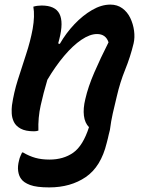

<svg xmlns="http://www.w3.org/2000/svg" viewBox="-20 -565 640 835"><path d="M195 129Q256 129 298.5 99Q341 69 367 -12Q349 -30 345 -61.5Q341 -93 351 -134Q363 -187 390 -249.5Q417 -312 452 -381Q440 -417 402 -417Q371 -417 334 -392Q297 -367 259 -322Q221 -277 186 -218Q169 -161 157 -107Q145 -53 147 3Q138 6 128 6Q91 6 70 -5.5Q49 -17 40.5 -34.5Q32 -52 31 -71.5Q30 -91 32 -107Q40 -162 57.5 -217.5Q75 -273 93.5 -329Q112 -385 122 -439Q132 -496 125 -536Q142 -541 161 -541Q220 -541 238.5 -505Q257 -469 238 -395Q236 -385 233 -376L240 -374Q267 -421 303.5 -459.5Q340 -498 380.5 -521.5Q421 -545 460 -545Q490 -545 512 -529Q534 -513 546.5 -487Q559 -461 563 -431.5Q567 -402 561 -376Q547 -318 524.5 -262.5Q502 -207 488 -146Q478 -105 470.5 -72Q463 -39 458 0Q454 15 452.5 22Q451 29 449.5 35.5Q448 42 444 57Q419 160 353 205Q287 250 194 250Q139 250 111 239.5Q83 229 72 213Q62 200 59 179Q56 158 63 132Q65 122 69 113.5Q73 105 76 98H80Q107 114 134 121.5Q161 129 195 129Z"/></svg>

Font: Recursive Sn Csl St SmB
Style: Italic
Weight: 600
Italic angle: -15°
Version: Version 1.079;hotconv 1.0.112;makeotfexe 2.5.65598; ttfautoh